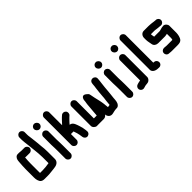

<svg xmlns="http://www.w3.org/2000/svg" viewBox="138 -1839 3052 3052"><g transform="rotate(-45 1663.5 -313.5)"><path d="M276 -536H213C208 -536 202 -536 197 -537C183 -537 172 -541 158 -540H132C114 -540 99 -534 88 -522C65 -498 61 -474 58 -434C55 -383 50 -338 50 -282V-93C50 -68 52 -47 59 -27C72 17 97 42 152 42H232C252 42 272 41 289 38L309 36C323 35 342 32 355 31L373 29C385 26 392 25 405 24C452 17 494 -14 494 -67V-226C494 -276 490 -327 484 -372C480 -413 479 -453 473 -490L469 -524C468 -534 467 -543 466 -551C464 -586 455 -615 455 -650V-708C455 -740 428 -768 396 -768C364 -768 336 -740 336 -708V-652C336 -613 344 -578 347 -542C350 -496 359 -451 362 -403C368 -347 375 -288 375 -226V-92C372 -92 371 -92 370 -91C326 -84 280 -77 232 -77H170V-81C169 -85 169 -89 169 -93V-282C169 -331 172 -375 176 -419C179 -418 183 -418 186 -418C195 -417 204 -417 213 -417H276C308 -417 336 -444 336 -476C336 -508 308 -536 276 -536Z M612 -448V-265C612 -217 618 -168 616 -122V45C616 77 644 105 676 105C708 105 735 77 735 45V-122C737 -169 731 -217 731 -265V-448C731 -480 704 -507 672 -507C640 -507 612 -480 612 -448ZM594 -637C594 -603 623 -574 656 -574C689 -574 716 -601 716 -634C716 -667 687 -696 653 -696C620 -696 594 -670 594 -637Z M835 -655V-39C835 -7 863 20 895 20C927 20 954 -7 954 -39V-167H1012C1013 -165 1014 -164 1014 -163C1020 -144 1027 -124 1033 -105C1038 -90 1039 -76 1043 -61L1045 -47L1048 -29C1051 1 1056 21 1077 36C1106 57 1142 45 1159 21C1173 0 1169 -18 1166 -44C1162 -85 1152 -129 1139 -164C1130 -187 1127 -205 1116 -226C1102 -258 1080 -283 1043 -286C1044 -287 1044 -287 1045 -287C1053 -296 1060 -304 1065 -311C1074 -321 1089 -336 1098 -346L1127 -375C1134 -382 1139 -385 1145 -391C1168 -410 1172 -449 1151 -474C1131 -497 1093 -503 1068 -481C1059 -474 1051 -467 1043 -459L1015 -431C994 -410 976 -387 954 -365V-655C954 -687 927 -715 895 -715C863 -715 835 -687 835 -655Z M1879 -482C1882 -502 1877 -518 1864 -532C1842 -555 1804 -558 1780 -535C1765 -521 1763 -507 1760 -486C1760 -475 1757 -462 1757 -450C1757 -435 1753 -419 1751 -405C1745 -349 1737 -292 1734 -233C1734 -223 1733 -213 1732 -203C1725 -164 1722 -121 1718 -80L1716 -60C1713 -59 1711 -59 1709 -59C1697 -57 1684 -56 1673 -53L1671 -69L1669 -89C1668 -102 1665 -114 1665 -131C1663 -161 1655 -185 1651 -213C1647 -233 1641 -253 1637 -274L1629 -308C1619 -343 1619 -378 1606 -413C1606 -413 1606 -412 1597 -422C1591 -428 1583 -435 1574 -442C1559 -453 1536 -469 1513 -456C1495 -446 1480 -412 1481 -380V-377C1479 -361 1475 -343 1473 -327L1471 -308C1469 -281 1466 -254 1464 -225C1459 -187 1458 -143 1454 -105L1452 -85H1388V-470C1388 -502 1361 -530 1329 -530C1297 -530 1269 -502 1269 -470V-33C1269 1 1306 35 1339 35C1344 34 1350 34 1356 34H1493C1523 34 1547 15 1557 -4C1561 49 1601 88 1660 73C1682 69 1700 62 1724 59H1732C1739 59 1747 58 1755 57H1762C1778 57 1793 49 1806 34C1835 1 1835 -43 1839 -96C1842 -141 1851 -182 1853 -227C1856 -280 1863 -339 1869 -389L1871 -405C1874 -420 1875 -428 1876 -446C1876 -458 1879 -471 1879 -482Z M1997 -448V-265C1997 -217 2003 -168 2001 -122V45C2001 77 2029 105 2061 105C2093 105 2120 77 2120 45V-122C2122 -169 2116 -217 2116 -265V-448C2116 -480 2089 -507 2057 -507C2025 -507 1997 -480 1997 -448ZM1979 -637C1979 -603 2008 -574 2041 -574C2074 -574 2101 -601 2101 -634C2101 -667 2072 -696 2038 -696C2005 -696 1979 -670 1979 -637Z M2334 -442V7C2333 8 2332 8 2331 8C2314 12 2309 12 2292 16C2263 24 2240 29 2227 53C2200 102 2248 153 2296 138C2318 132 2342 123 2369 123C2379 122 2388 120 2395 119C2422 114 2453 83 2453 50V-442C2453 -474 2426 -501 2394 -501C2362 -501 2334 -474 2334 -442ZM2341 -639C2341 -605 2370 -576 2403 -576C2436 -576 2462 -603 2462 -636C2462 -670 2434 -698 2400 -698C2367 -698 2341 -672 2341 -639Z M2563 -661V-18C2554 39 2606 72 2661 75C2668 75 2674 75 2681 76L2692 77C2708 78 2722 74 2735 63C2775 30 2752 -38 2702 -42L2690 -43H2682V-661C2682 -693 2654 -721 2622 -721C2590 -721 2563 -693 2563 -661Z M3159 -215V-118C3159 -109 3156 -100 3154 -92C3154 -90 3154 -88 3153 -85H3024C3007 -85 2989 -87 2973 -89H2966C2950 -89 2936 -83 2924 -72C2887 -37 2912 30 2964 30H2971C2980 30 2990 33 3001 33C3009 34 3017 34 3024 34H3150C3169 34 3185 32 3200 29C3224 23 3244 7 3254 -15C3259 -28 3266 -42 3269 -56C3273 -76 3278 -96 3278 -118V-277C3278 -311 3244 -347 3209 -347C3184 -347 3158 -339 3137 -333C3132 -331 3129 -330 3127 -330C3122 -329 3114 -326 3109 -326H2984C2984 -331 2981 -338 2981 -343L2978 -358L2976 -376C2975 -379 2975 -381 2975 -383V-390H3055C3060 -389 3064 -389 3068 -389C3094 -384 3124 -382 3150 -379H3158C3167 -377 3176 -376 3183 -376H3190C3222 -376 3249 -404 3249 -436C3249 -468 3222 -495 3190 -495H3183C3175 -495 3162 -498 3155 -498C3152 -499 3149 -499 3145 -499L3124 -502C3102 -504 3081 -508 3057 -508C3050 -509 3044 -509 3037 -509H2932C2886 -509 2856 -468 2856 -425V-383C2856 -342 2868 -307 2873 -270C2879 -232 2915 -207 2958 -207H3109C3127 -207 3143 -212 3159 -215Z"/></g></svg>

Font: Electronic
Style: Nord
Weight: 900
Version: Version 1.011